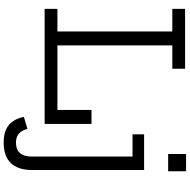

<svg xmlns="http://www.w3.org/2000/svg" viewBox="-14 -783 1016 1028"><g transform="rotate(90 494.0 -269.0)"><path d="M27.6 -683.6V-752H348V-683.6H223.1V-68.4H598.4V0H27.6V-68.4H148.5V-683.6ZM643.5 -250.9V0H568.5V-250.9ZM699.4 -532.5H890.2V69.6Q890.2 140.6 854 179.9Q817.8 219.3 743.6 219.3Q681.7 219.3 649 191.2Q616.4 163.1 605.9 111.1L670.1 92.1Q678.3 123 695.8 138.2Q713.2 153.5 744.3 153.5Q779.6 153.5 798.9 132.8Q818.2 112.1 818.2 69.6V-470.6H699.4ZM804.6 -757.2H896.9V-661.3H804.6Z"/></g></svg>

Font: Hepta Slab ExtraLight
Style: Regular
Weight: 200
Designer: Michael LaGattuta
Foundry: Michael LaGattuta
Version: Version 1.100